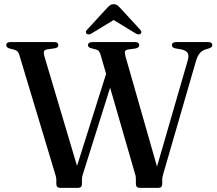

<svg xmlns="http://www.w3.org/2000/svg" viewBox="-20 -902 1044 922"><path d="M495.5 -566 531.5 -553 380 -72Q377 -64 375.2 -56Q373.5 -48 373.5 -38V-18.5Q373.5 -9.5 369 -4.8Q364.5 0 356.5 0H269Q260 0 255.2 -4.8Q250.5 -9.5 250.5 -18.5V-38Q250.5 -46 249 -51.8Q247.5 -57.5 244 -69.5L73 -637.5Q69.5 -649.5 64.2 -654.8Q59 -660 49.5 -663L24.5 -669.5Q16 -672.5 13 -676.5Q10 -680.5 10 -685.5Q10 -692.5 15 -696.2Q20 -700 30.5 -700H239.5Q250 -700 255 -696Q260 -692 260 -685Q260 -673.5 245 -670.5L204.5 -664.5Q193 -662 191 -654.5Q189 -647 193.5 -630.5L362.5 -63L327.5 -34.5ZM805.5 -685Q805.5 -692 810.8 -696Q816 -700 826 -700H978.5Q989.5 -700 994.5 -696Q999.5 -692 999.5 -685Q999.5 -680 996.2 -676.5Q993 -673 983 -669.5L962.5 -663Q948 -657 938 -644.8Q928 -632.5 920.5 -607L765.5 -72Q762.5 -61 760.8 -54Q759 -47 759 -38V-18.5Q759 -9.5 754.5 -4.8Q750 0 742 0H650Q642 0 637.2 -4.8Q632.5 -9.5 632.5 -18.5V-38Q632.5 -45.5 632 -52.2Q631.5 -59 627.5 -70.5L463.5 -637.5Q459 -651.5 454.8 -656.5Q450.5 -661.5 442.5 -664L417.5 -670.5Q409 -673 405.8 -676.5Q402.5 -680 402.5 -685Q402.5 -692 407.8 -696Q413 -700 423 -700H628Q638.5 -700 643.5 -696Q648.5 -692 648.5 -685Q648.5 -679.5 644.8 -675.8Q641 -672 632.5 -669.5L593.5 -664Q582.5 -661.5 580.2 -654.8Q578 -648 583 -630L745 -63.5L715.5 -38.5L881 -610Q888 -633 882.2 -645.8Q876.5 -658.5 852 -664.5L820.5 -670Q812.5 -672.5 809 -676Q805.5 -679.5 805.5 -685ZM545.5 -818H506L631.5 -741.5Q646.5 -733 655 -739.5Q658.5 -742.5 658.8 -747.8Q659 -753 653.5 -759L558 -863Q549.5 -872 542.8 -877Q536 -882 526 -882Q516 -882 509 -877Q502 -872 493.5 -863L398 -759Q392 -753 392.5 -747.8Q393 -742.5 396.5 -739.5Q405 -733 420 -741.5Z"/></svg>

Font: Fraunces 48pt
Style: Regular
Weight: 400
Version: Version 1.000;[b76b70a41]